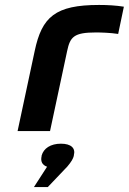

<svg xmlns="http://www.w3.org/2000/svg" viewBox="-20 -529 520 775"><path d="M367 -398C386 -398 425 -397 457 -392L480 -502C448 -507 415 -509 380 -509C203 -509 149 -461 120 -323L51 0H182L251 -323C263 -380 278 -398 367 -398ZM117 226H173L252 143C268 124 275 112 278 100V98C286 69 267 51 226 51C184 51 156 70 148 99V101C143 122 150 137 170 144Z"/></svg>

Font: LT Wave Text Bold Italic
Style: Regular
Weight: 700
Designer: Daniel Lyons
Version: Version 2.5 (Glyphs App)